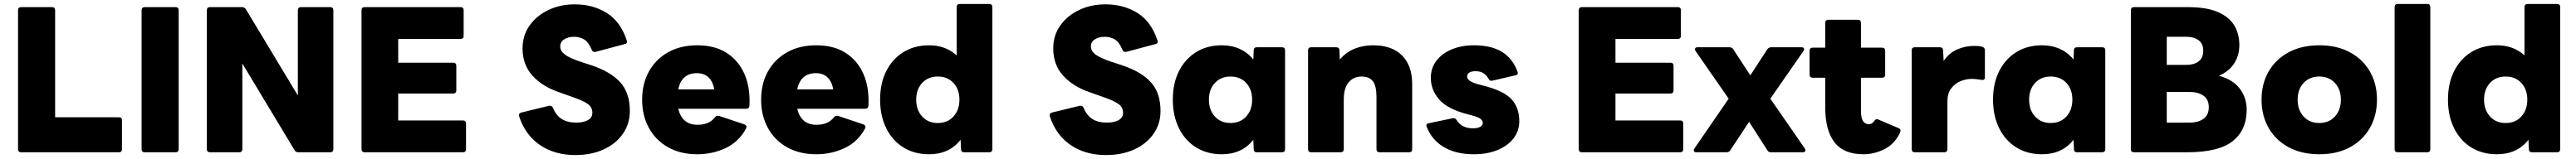

<svg xmlns="http://www.w3.org/2000/svg" viewBox="-20 -770 12988 804"><path d="M87 0Q71 0 71 -16V-718Q71 -734 87 -734H242Q258 -734 258 -718V-177H580Q595 -177 595 -162V-16Q595 0 580 0Z M710 0Q694 0 694 -16V-718Q694 -734 710 -734H865Q881 -734 881 -718V-16Q881 0 865 0Z M1039 0Q1023 0 1023 -16V-718Q1023 -734 1039 -734H1201Q1212 -734 1220 -723L1482 -287V-718Q1482 -734 1498 -734H1645Q1661 -734 1661 -718V-16Q1661 0 1645 0H1484Q1471 0 1465 -11L1202 -449V-16Q1202 0 1186 0Z M1819 0Q1803 0 1803 -16V-718Q1803 -734 1819 -734H2302Q2318 -734 2318 -718V-589Q2318 -573 2302 -573H1988V-453H2265Q2281 -453 2281 -437V-313Q2281 -297 2265 -297H1988V-161H2314Q2330 -161 2330 -145V-16Q2330 0 2314 0Z M2881 14Q2777 14 2703 -36.5Q2629 -87 2598 -181Q2593 -196 2609 -201L2748 -235Q2762 -238 2768 -225Q2785 -185 2813.5 -167.5Q2842 -150 2886 -150Q2922 -150 2944.5 -162.5Q2967 -175 2967 -200Q2967 -228 2943.5 -244.5Q2920 -261 2874 -277L2798 -304Q2714 -333 2664.5 -388Q2615 -443 2615 -525Q2615 -591 2650.5 -641Q2686 -691 2745.5 -719.5Q2805 -748 2878 -748Q2970 -748 3039.5 -704.5Q3109 -661 3140 -567Q3147 -551 3130 -547L2984 -508Q2970 -504 2964 -518Q2948 -557 2925.5 -570.5Q2903 -584 2875 -584Q2845 -584 2825 -571Q2805 -558 2805 -535Q2805 -512 2828 -494.5Q2851 -477 2907 -458L2962 -440Q3060 -407 3108 -353.5Q3156 -300 3156 -209Q3156 -144 3121 -93.5Q3086 -43 3024 -14.5Q2962 14 2881 14Z M3496 10Q3412 10 3349.5 -25Q3287 -60 3252.5 -122.5Q3218 -185 3218 -266Q3218 -347 3252.5 -409Q3287 -471 3349.5 -506Q3412 -541 3496 -541Q3585 -541 3645 -502Q3705 -463 3734.5 -394.5Q3764 -326 3759 -235Q3758 -220 3742 -220H3400Q3420 -139 3497 -139Q3557 -139 3585 -177Q3594 -187 3606 -184L3734 -141Q3749 -134 3742 -120Q3705 -52 3638.5 -21Q3572 10 3496 10ZM3494 -400Q3417 -400 3400 -318H3582Q3566 -400 3494 -400Z M4096 10Q4012 10 3949.5 -25Q3887 -60 3852.5 -122.5Q3818 -185 3818 -266Q3818 -347 3852.5 -409Q3887 -471 3949.5 -506Q4012 -541 4096 -541Q4185 -541 4245 -502Q4305 -463 4334.5 -394.5Q4364 -326 4359 -235Q4358 -220 4342 -220H4000Q4020 -139 4097 -139Q4157 -139 4185 -177Q4194 -187 4206 -184L4334 -141Q4349 -134 4342 -120Q4305 -52 4238.5 -21Q4172 10 4096 10ZM4094 -400Q4017 -400 4000 -318H4182Q4166 -400 4094 -400Z M4665 10Q4591 10 4535.5 -24.5Q4480 -59 4449 -121.5Q4418 -184 4418 -266Q4418 -349 4449 -410.5Q4480 -472 4535.5 -506.5Q4591 -541 4665 -541Q4748 -541 4804 -490V-734Q4804 -750 4820 -750H4968Q4984 -750 4984 -734V-16Q4984 0 4968 0H4842Q4826 0 4826 -16L4824 -63Q4766 10 4665 10ZM4709 -148Q4758 -148 4788 -181Q4818 -214 4818 -266Q4818 -318 4788 -350.5Q4758 -383 4709 -383Q4660 -383 4630 -350.5Q4600 -318 4600 -266Q4600 -214 4630 -181Q4660 -148 4709 -148Z M5557 14Q5453 14 5379 -36.5Q5305 -87 5274 -181Q5269 -196 5285 -201L5424 -235Q5438 -238 5444 -225Q5461 -185 5489.5 -167.5Q5518 -150 5562 -150Q5598 -150 5620.5 -162.5Q5643 -175 5643 -200Q5643 -228 5619.5 -244.5Q5596 -261 5550 -277L5474 -304Q5390 -333 5340.5 -388Q5291 -443 5291 -525Q5291 -591 5326.5 -641Q5362 -691 5421.5 -719.5Q5481 -748 5554 -748Q5646 -748 5715.5 -704.5Q5785 -661 5816 -567Q5823 -551 5806 -547L5660 -508Q5646 -504 5640 -518Q5624 -557 5601.5 -570.5Q5579 -584 5551 -584Q5521 -584 5501 -571Q5481 -558 5481 -535Q5481 -512 5504 -494.5Q5527 -477 5583 -458L5638 -440Q5736 -407 5784 -353.5Q5832 -300 5832 -209Q5832 -144 5797 -93.5Q5762 -43 5700 -14.5Q5638 14 5557 14Z M6141 10Q6067 10 6011.5 -24.5Q5956 -59 5925 -121.5Q5894 -184 5894 -266Q5894 -349 5925 -410.5Q5956 -472 6011.5 -506.5Q6067 -541 6141 -541Q6191 -541 6231.5 -522.5Q6272 -504 6300 -469L6302 -516Q6302 -531 6318 -531H6444Q6460 -531 6460 -516V-16Q6460 0 6444 0H6318Q6302 0 6302 -16L6300 -63Q6242 10 6141 10ZM6185 -148Q6234 -148 6264 -181Q6294 -214 6294 -266Q6294 -318 6264 -350.5Q6234 -383 6185 -383Q6136 -383 6106 -350.5Q6076 -318 6076 -266Q6076 -214 6106 -181Q6136 -148 6185 -148Z M6592 0Q6576 0 6576 -16V-516Q6576 -531 6592 -531H6717Q6734 -531 6734 -516L6736 -469Q6766 -505 6809 -523Q6852 -541 6904 -541Q6999 -541 7050 -489.5Q7101 -438 7101 -346V-16Q7101 0 7085 0H6937Q6921 0 6921 -16V-279Q6921 -335 6903 -359Q6885 -383 6845 -383Q6806 -383 6781 -354Q6756 -325 6756 -266V-16Q6756 0 6740 0Z M7412 10Q7322 10 7261 -26Q7200 -62 7174 -129Q7168 -144 7185 -147L7305 -172Q7318 -175 7325 -163Q7339 -141 7360 -131Q7381 -121 7406 -121Q7429 -121 7443 -128Q7457 -135 7457 -149Q7457 -160 7445.5 -169Q7434 -178 7401 -187L7381 -192Q7278 -219 7236.5 -267.5Q7195 -316 7195 -377Q7195 -425 7222.5 -462Q7250 -499 7299.5 -520Q7349 -541 7413 -541Q7498 -541 7552.5 -508.5Q7607 -476 7632 -408Q7638 -392 7621 -389L7505 -362Q7492 -359 7486 -372Q7475 -391 7459.5 -400.5Q7444 -410 7420 -410Q7402 -410 7390 -403.5Q7378 -397 7378 -383Q7378 -358 7437 -343L7456 -338Q7561 -312 7601 -269Q7641 -226 7641 -158Q7641 -107 7611.5 -69.5Q7582 -32 7530.5 -11Q7479 10 7412 10Z M7957 0Q7941 0 7941 -16V-718Q7941 -734 7957 -734H8440Q8456 -734 8456 -718V-589Q8456 -573 8440 -573H8126V-453H8403Q8419 -453 8419 -437V-313Q8419 -297 8403 -297H8126V-161H8452Q8468 -161 8468 -145V-16Q8468 0 8452 0Z M8533 0Q8524 0 8521.5 -6Q8519 -12 8524 -19L8697 -271L8530 -512Q8525 -520 8528 -525.5Q8531 -531 8540 -531H8701Q8714 -531 8720 -521L8806 -389L8892 -521Q8899 -531 8912 -531H9064Q9074 -531 9076.5 -525.5Q9079 -520 9074 -512L8907 -271L9081 -19Q9086 -12 9083 -6Q9080 0 9071 0H8910Q8898 0 8892 -10L8800 -154L8705 -10Q8699 0 8686 0Z M9377 10Q9277 10 9230.5 -50.5Q9184 -111 9184 -225V-377H9121Q9105 -377 9105 -393V-513Q9105 -529 9121 -529H9184V-654Q9184 -670 9200 -670H9348Q9364 -670 9364 -654V-529H9470Q9486 -529 9486 -513V-393Q9486 -377 9470 -377H9364V-208Q9364 -142 9404 -142Q9421 -142 9433 -161Q9440 -171 9453 -165L9554 -122Q9569 -115 9560 -97Q9532 -40 9481 -15Q9430 10 9377 10Z M9636 0Q9620 0 9620 -16V-516Q9620 -531 9636 -531H9761Q9778 -531 9778 -516L9781 -462Q9808 -502 9849 -520Q9890 -538 9937 -538Q9948 -538 9957.5 -537Q9967 -536 9975 -534Q9989 -529 9989 -516V-379Q9989 -363 9971 -366Q9961 -368 9948.5 -369.5Q9936 -371 9920 -371Q9894 -371 9866 -359.5Q9838 -348 9819 -323Q9800 -298 9800 -259V-16Q9800 0 9784 0Z M10277 10Q10203 10 10147.5 -24.5Q10092 -59 10061 -121.5Q10030 -184 10030 -266Q10030 -349 10061 -410.5Q10092 -472 10147.5 -506.5Q10203 -541 10277 -541Q10327 -541 10367.5 -522.5Q10408 -504 10436 -469L10438 -516Q10438 -531 10454 -531H10580Q10596 -531 10596 -516V-16Q10596 0 10580 0H10454Q10438 0 10438 -16L10436 -63Q10378 10 10277 10ZM10321 -148Q10370 -148 10400 -181Q10430 -214 10430 -266Q10430 -318 10400 -350.5Q10370 -383 10321 -383Q10272 -383 10242 -350.5Q10212 -318 10212 -266Q10212 -214 10242 -181Q10272 -148 10321 -148Z M10741 0Q10725 0 10725 -16V-718Q10725 -734 10741 -734H11012Q11106 -734 11163 -709.5Q11220 -685 11246 -642Q11272 -599 11272 -542Q11272 -490 11246 -449.5Q11220 -409 11169 -387Q11239 -368 11274 -322Q11309 -276 11309 -215Q11309 -112 11238 -56Q11167 0 11009 0ZM11007 -584H10906V-442H11007Q11043 -442 11066.5 -459.5Q11090 -477 11090 -513Q11090 -549 11066.5 -566.5Q11043 -584 11007 -584ZM11020 -305H10906V-150H11020Q11065 -150 11091.5 -169.5Q11118 -189 11118 -228Q11118 -267 11091.5 -286Q11065 -305 11020 -305Z M11675 10Q11587 10 11521.5 -25Q11456 -60 11420 -122.5Q11384 -185 11384 -266Q11384 -347 11420 -409Q11456 -471 11521.5 -506Q11587 -541 11675 -541Q11764 -541 11829 -506Q11894 -471 11930 -409Q11966 -347 11966 -266Q11966 -185 11930 -122.5Q11894 -60 11829 -25Q11764 10 11675 10ZM11675 -148Q11724 -148 11754 -181Q11784 -214 11784 -266Q11784 -318 11754 -350.5Q11724 -383 11675 -383Q11626 -383 11596 -350.5Q11566 -318 11566 -266Q11566 -214 11596 -181Q11626 -148 11675 -148Z M12071 0Q12055 0 12055 -16V-734Q12055 -750 12071 -750H12219Q12235 -750 12235 -734V-16Q12235 0 12219 0Z M12571 10Q12497 10 12441.5 -24.5Q12386 -59 12355 -121.5Q12324 -184 12324 -266Q12324 -349 12355 -410.5Q12386 -472 12441.5 -506.5Q12497 -541 12571 -541Q12654 -541 12710 -490V-734Q12710 -750 12726 -750H12874Q12890 -750 12890 -734V-16Q12890 0 12874 0H12748Q12732 0 12732 -16L12730 -63Q12672 10 12571 10ZM12615 -148Q12664 -148 12694 -181Q12724 -214 12724 -266Q12724 -318 12694 -350.5Q12664 -383 12615 -383Q12566 -383 12536 -350.5Q12506 -318 12506 -266Q12506 -214 12536 -181Q12566 -148 12615 -148Z"/></svg>

Font: LINE Seed Sans ExtraBold
Style: Regular
Weight: 800
Designer: LINE VX Design & Dalton Maag Ltd & Sandoll Inc
Foundry: Dalton Maag Ltd
Version: Version 1.003